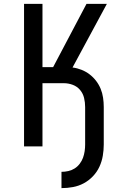

<svg xmlns="http://www.w3.org/2000/svg" viewBox="-20 -755 640 990"><path d="M297 215V131Q315 131 332.5 127Q350 123 365 113.5Q380 104 391 89.5Q402 75 408 58.5Q414 42 416.5 24.5Q419 7 419 -10V-203Q419 -227 413.5 -250Q408 -273 393 -291Q378 -309 355.5 -317.5Q333 -326 309 -326H199V0H104V-735H199V-409H254L426 -735H531L354 -407Q378 -404 400.5 -395Q423 -386 442 -371.5Q461 -357 475.5 -338Q490 -319 499 -297Q508 -275 511.5 -251Q515 -227 515 -203V-10Q515 19 510 48.5Q505 78 492.5 105Q480 132 459 154Q438 176 412 190Q386 204 356.5 209.5Q327 215 297 215Z"/></svg>

Font: Iosevka Medium Extended
Style: Regular
Weight: 500
Width: 7
Monospace: yes
Designer: Belleve Invis
Foundry: Belleve Invis
Version: Version 32.5.0; ttfautohint (v1.8.4)